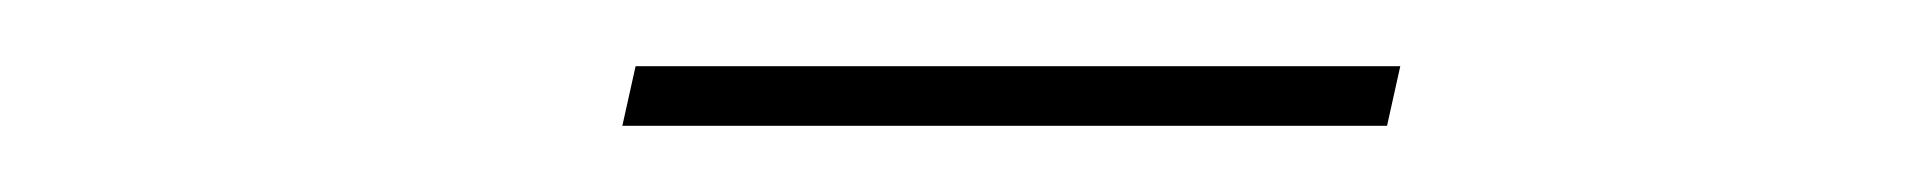

<svg xmlns="http://www.w3.org/2000/svg" viewBox="-20 -696 580 58"><path d="M172 -676H403L399 -658H168Z"/></svg>

Font: IBM Plex Sans Cond Thin
Style: Italic
Weight: 100
Width: 3
Italic angle: -11°
Designer: Mike Abbink, Paul van der Laan, Pieter van Rosmalen
Foundry: Bold Monday
Version: Version 1.3